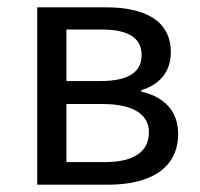

<svg xmlns="http://www.w3.org/2000/svg" viewBox="-20 -506 548 526"><path d="M82 0H276C389 0 468 -43 468 -139C468 -209 421 -243 367 -255V-259C417 -274 448 -309 448 -363C448 -451 375 -486 269 -486H82ZM162 -284V-425H260C336 -425 368 -399 368 -355C368 -311 336 -284 255 -284ZM162 -62V-221H262C345 -221 388 -192 388 -144C388 -92 349 -62 268 -62Z"/></svg>

Font: DAIFUKU Sans
Style: Regular
Weight: 400
Designer: Original font ‘Source Han Sans JP’ : Paul D. Hunt
Foundry: Daifuku
Version: Version 1.000